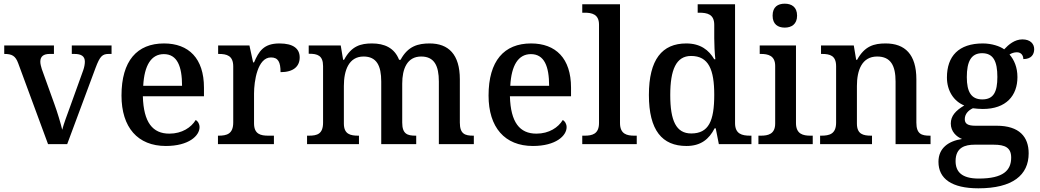

<svg xmlns="http://www.w3.org/2000/svg" viewBox="-20 -783 5647 1043"><path d="M79 -439 241 0H345L499 -414C523 -478 536 -490 571 -490H586V-536H370V-490H384C421 -490 441 -478 441 -448C441 -435 438 -418 432 -401L361 -204C346 -163 325 -107 318 -78C310 -112 292 -173 275 -219L207 -408C203 -422 199 -435 199 -448C199 -477 217 -490 250 -490H273V-536H3V-490C45 -490 64 -480 79 -439Z M881 10C1006 10 1064 -46 1064 -92C1064 -110 1055 -125 1043 -131C1019 -91 969 -57 900 -57C809 -57 760 -118 756 -260H1088V-307C1088 -466 1005 -547 871 -547C724 -547 640 -452 640 -264C640 -91 728 10 881 10ZM969 -317H758C764 -429 802 -489 870 -489C943 -489 969 -422 969 -317Z M1164 0H1468V-46H1438C1396 -46 1360 -54 1360 -113V-275C1360 -342 1379 -471 1452 -471C1491 -471 1504 -446 1504 -391C1575 -391 1608 -423 1608 -471C1608 -519 1573 -547 1498 -547C1412 -547 1386 -504 1360 -444H1355L1335 -536H1165V-490H1168C1212 -490 1247 -481 1247 -422V-118C1247 -55 1212 -46 1167 -46H1164Z M1648 0H1930V-46H1927C1883 -46 1848 -54 1848 -112V-316C1848 -401 1875 -476 1955 -476C2026 -476 2051 -426 2051 -340V0H2241V-46H2238C2193 -46 2165 -55 2165 -117V-329C2165 -408 2191 -476 2268 -476C2339 -476 2364 -426 2364 -340V0H2554V-46H2551C2506 -46 2478 -55 2478 -117V-352C2478 -488 2416 -547 2314 -547C2252 -547 2196 -533 2156 -458H2148C2123 -523 2068 -547 2001 -547C1939 -547 1889 -533 1849 -458H1844L1831 -536H1657V-491H1660C1704 -491 1735 -482 1735 -424V-117C1735 -55 1703 -46 1658 -46H1648Z M2875 10C3000 10 3058 -46 3058 -92C3058 -110 3049 -125 3037 -131C3013 -91 2963 -57 2894 -57C2803 -57 2754 -118 2750 -260H3082V-307C3082 -466 2999 -547 2865 -547C2718 -547 2634 -452 2634 -264C2634 -91 2722 10 2875 10ZM2963 -317H2752C2758 -429 2796 -489 2864 -489C2937 -489 2963 -422 2963 -317Z M3143 0H3439V-46H3426C3386 -46 3348 -54 3348 -115V-760H3143V-714H3156C3195 -714 3234 -706 3234 -649V-115C3234 -54 3196 -46 3156 -46H3143Z M3709 10C3787 10 3832 -27 3862 -86H3868L3885 0H4062V-46H4055C4011 -46 3973 -55 3973 -114V-760H3770V-714H3778C3822 -714 3860 -706 3860 -648V-575C3860 -543 3862 -496 3866 -461H3860C3831 -511 3785 -547 3708 -547C3577 -547 3505 -460 3505 -267C3505 -75 3577 10 3709 10ZM3735 -58C3653 -58 3621 -127 3621 -267C3621 -404 3653 -479 3734 -479C3830 -479 3860 -404 3860 -268C3860 -126 3830 -58 3735 -58Z M4243 -633C4279 -633 4310 -651 4310 -698C4310 -746 4279 -763 4243 -763C4206 -763 4177 -746 4177 -698C4177 -651 4206 -633 4243 -633ZM4100 0H4395V-46H4383C4343 -46 4304 -54 4304 -115V-536H4107V-490H4113C4151 -490 4191 -482 4191 -425V-112C4191 -54 4152 -46 4113 -46H4100Z M4435 0H4717V-46H4713C4669 -46 4635 -54 4635 -112V-316C4635 -401 4662 -476 4745 -476C4819 -476 4845 -426 4845 -340V0H5035V-46H5031C4986 -46 4958 -55 4958 -117V-352C4958 -488 4896 -547 4791 -547C4728 -547 4677 -533 4636 -458H4631L4618 -536H4440V-490H4445C4489 -490 4522 -481 4522 -423V-117C4522 -55 4486 -46 4441 -46H4435Z M5295 240C5481 240 5568 168 5568 50C5568 -39 5518 -100 5394 -100H5278C5234 -100 5221 -113 5221 -136C5221 -164 5241 -184 5265 -195C5277 -193 5304 -191 5319 -191C5446 -191 5507 -264 5507 -364C5507 -418 5489 -458 5464 -487C5475 -494 5489 -499 5504 -499C5528 -499 5539 -481 5539 -462C5582 -462 5598 -487 5598 -516C5598 -545 5577 -569 5534 -569C5492 -569 5459 -541 5435 -515C5412 -532 5367 -547 5319 -547C5188 -547 5124 -478 5124 -362C5124 -290 5161 -233 5218 -210C5171 -182 5145 -153 5145 -112C5145 -68 5176 -40 5206 -28C5133 -17 5078 21 5078 96C5078 188 5150 240 5295 240ZM5316 -243C5256 -243 5232 -284 5232 -364C5232 -448 5255 -494 5315 -494C5376 -494 5398 -450 5398 -365C5398 -283 5377 -243 5316 -243ZM5297 187C5203 187 5171 149 5171 92C5171 17 5224 3 5274 3H5378C5440 3 5473 19 5473 73C5473 142 5431 187 5297 187Z"/></svg>

Font: Noto Naskh Arabic UI Medium
Style: Regular
Weight: 500
Designer: Monotype Design Team, David Williams, Mohamad Dakak and Nizar Qandah
Foundry: Monotype Imaging Inc.
Version: Version 2.014